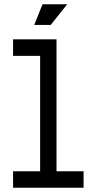

<svg xmlns="http://www.w3.org/2000/svg" viewBox="-20 -884 455 904"><path d="M246.1 -77.6H373.5V0H41.5V-77.6H168.9V-621.1H41.5V-698.7H246.1ZM218.8 -766.6H141.1L180.2 -863.8H296.4Z"/></svg>

Font: Turpis
Style: Regular
Weight: 400
Designer: GGBotNet
Foundry: f0n7
Version: 1.00